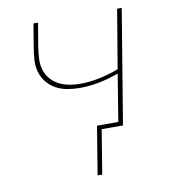

<svg xmlns="http://www.w3.org/2000/svg" viewBox="-81 -590 762 861"><g transform="rotate(-10 300.0 -159.5)"><path d="M294 201 330 -19H427L462 -233Q418 -217 373 -208Q328 -199 283 -199Q255 -199 227 -204Q199 -209 175.5 -222Q152 -235 135 -256Q118 -277 110.5 -303.5Q103 -330 105 -359Q107 -388 112 -417L129 -520H150L132 -414Q128 -388 126.5 -361.5Q125 -335 131.5 -311.5Q138 -288 153.5 -269Q169 -250 190.5 -238.5Q212 -227 237 -222Q262 -217 288 -217Q332 -217 377 -226.5Q422 -236 465 -252L510 -520H531L445 0H348L315 201Z"/></g></svg>

Font: Iosevka SS04 Thin Extended
Style: Italic
Weight: 100
Width: 7
Italic angle: -9°
Monospace: yes
Designer: Belleve Invis
Foundry: Belleve Invis
Version: Version 19.0.0; ttfautohint (v1.8.4)